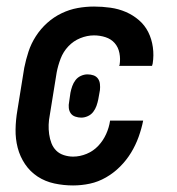

<svg xmlns="http://www.w3.org/2000/svg" viewBox="-20 -558 540 586"><path d="M203 8Q174 8 146 2Q118 -4 95 -19Q72 -34 56.5 -57Q41 -80 34 -107Q27 -134 27.5 -163Q28 -192 33 -221L54 -351Q59 -376 67 -400.5Q75 -425 89.5 -447.5Q104 -470 124 -488Q144 -506 168 -517.5Q192 -529 217 -533.5Q242 -538 267 -538Q292 -538 317 -534.5Q342 -531 364 -521.5Q386 -512 404 -496.5Q422 -481 432.5 -460Q443 -439 446.5 -414Q450 -389 446 -364Q445 -362 445 -360.5Q445 -359 444 -357H344Q344 -358 344 -358.5Q344 -359 345 -360Q348 -378 344.5 -396Q341 -414 330 -426.5Q319 -439 302 -444.5Q285 -450 267 -450Q246 -450 225 -441.5Q204 -433 188.5 -416.5Q173 -400 165 -379Q157 -358 153 -337L132 -207Q129 -192 128.5 -177.5Q128 -163 130 -148.5Q132 -134 137 -121Q142 -108 151.5 -98.5Q161 -89 175 -84.5Q189 -80 203 -80Q224 -80 244.5 -88.5Q265 -97 280 -113Q295 -129 304 -149Q313 -169 316 -190H417Q412 -165 403 -140Q394 -115 380 -92Q366 -69 346.5 -49.5Q327 -30 303.5 -16.5Q280 -3 254.5 2.5Q229 8 203 8ZM228 -199Q219 -199 210 -202Q201 -205 196 -212Q191 -219 190 -228.5Q189 -238 191 -247L195 -275Q197 -285 200.5 -295Q204 -305 210.5 -313.5Q217 -322 227 -326.5Q237 -331 247 -331Q257 -331 265.5 -328Q274 -325 279 -318Q284 -311 285 -301.5Q286 -292 285 -283L280 -255Q278 -245 274.5 -235Q271 -225 264.5 -216.5Q258 -208 248 -203.5Q238 -199 228 -199Z"/></svg>

Font: Iosevka Curly Semibold Oblique
Style: Regular
Weight: 600
Italic angle: -9°
Monospace: yes
Designer: Belleve Invis
Foundry: Belleve Invis
Version: Version 11.1.0; ttfautohint (v1.8.3)